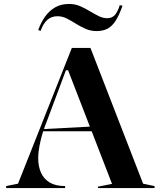

<svg xmlns="http://www.w3.org/2000/svg" viewBox="-20 -950 812 970"><path d="M11 0V-10L71 -22L343 -708H437L703 -22L761 -10V0H475V-7L546 -21L324 -595H313L218 -341Q196 -287 184.5 -237Q173 -187 173 -150Q173 -110 187 -78Q201 -46 231 -28Q261 -10 309 -10V0ZM182 -287V-297L449 -311V-287ZM468 -793Q438 -793 412 -804.5Q386 -816 363 -830.5Q340 -845 317.5 -856.5Q295 -868 270 -868Q240 -868 219.5 -850Q199 -832 185 -794L173 -798Q186 -835 207 -865Q228 -895 258 -912.5Q288 -930 329 -930Q359 -930 384.5 -919Q410 -908 433 -894Q456 -880 478 -869Q500 -858 522 -858Q546 -858 560.5 -874.5Q575 -891 585 -924L599 -921Q582 -873 564 -845Q546 -817 523 -805Q500 -793 468 -793Z"/></svg>

Font: Kalnia Medium
Style: Regular
Weight: 500
Designer: Frida Medrano
Foundry: Frida Medrano
Version: Version 1.105